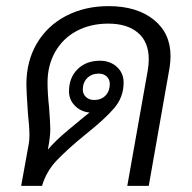

<svg xmlns="http://www.w3.org/2000/svg" viewBox="-20 -606 626 626"><path d="M536 -423Q536 -406 533 -386L465 0H395L462 -378Q465 -396 465 -413Q465 -469 430 -499Q395 -529 333 -529Q275 -529 230 -505Q185 -481 160 -437Q135 -393 135 -337Q135 -301 140 -256Q144 -204 144 -184Q144 -160 136 -118Q159 -146 203 -182.5Q247 -219 253 -224L272 -239Q243 -242 224 -261.5Q205 -281 205 -308Q205 -353 233 -380.5Q261 -408 306 -408Q339 -408 361 -388Q383 -368 383 -337Q383 -289 352 -253Q321 -217 258 -167Q198 -118 164.5 -82.5Q131 -47 117 0H49L74 -138Q76 -152 76 -164Q76 -192 71 -237Q66 -312 66 -330Q66 -407 100.5 -465Q135 -523 196 -554.5Q257 -586 334 -586Q426 -586 481 -542Q536 -498 536 -423ZM287 -280Q310 -280 324 -294.5Q338 -309 338 -332Q338 -347 328 -356.5Q318 -366 302 -366Q279 -366 264.5 -351.5Q250 -337 250 -314Q250 -299 260.5 -289.5Q271 -280 287 -280Z"/></svg>

Font: Sarabun Light
Style: Italic
Weight: 300
Italic angle: -10°
Designer: Suppakit Chalermlarp | Katatrad Co.,Ltd.
Foundry: Cadson Demak Co.,Ltd.
Version: Version 1.000; ttfautohint (v1.6)